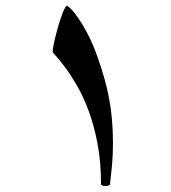

<svg xmlns="http://www.w3.org/2000/svg" viewBox="-20 -537 575 644"><path d="M358.9 -55.7Q358.9 -17.1 355.7 17.8Q352.5 52.7 349.1 80.1Q348.6 83.5 344.5 85.2Q340.3 86.9 335 86.9Q318.8 86.9 318.8 80.1Q318.8 5.9 307.1 -55.4Q295.4 -116.7 277.3 -165.3Q259.3 -213.9 238 -250.2Q216.8 -286.6 198.7 -310.8Q180.7 -335 168.7 -347.9Q156.7 -360.8 156.7 -362.8Q156.7 -374.5 162.6 -399.9Q168.5 -425.3 176 -451.4Q183.6 -477.5 191.7 -497.3Q199.7 -517.1 204.1 -517.1Q208 -517.1 219 -506.1Q230 -495.1 244.6 -473.4Q259.3 -451.7 275.6 -420.2Q292 -388.7 306.6 -347.2Q318.8 -313 328.6 -279.5Q338.4 -246.1 345.2 -210.7Q352.1 -175.3 355.5 -137Q358.9 -98.6 358.9 -55.7Z"/></svg>

Font: Accordance
Style: Bold
Weight: 700
Version: Version 1.2 (build January 31, 2020) Miklal Software Solutio